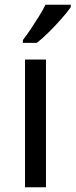

<svg xmlns="http://www.w3.org/2000/svg" viewBox="-20 -786 317 806"><path d="M173 0H85V-536H173ZM277 -756Q265 -738 240 -709.5Q215 -681 186.5 -652.5Q158 -624 134 -606H76V-618Q91 -637 108.5 -663Q126 -689 143 -716.5Q160 -744 171 -766H277Z"/></svg>

Font: Noto Sans Khojki
Style: Regular
Weight: 400
Designer: Monotype Design Team
Foundry: Monotype Imaging Inc.
Version: Version 2.003; ttfautohint (v1.8.4.7-5d5b)